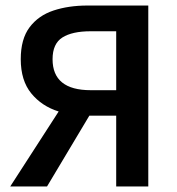

<svg xmlns="http://www.w3.org/2000/svg" viewBox="-20 -674 640 694"><path d="M400 0V-256H303L150 0H17L192 -271Q131 -290 93 -336.5Q55 -383 55 -460Q55 -533 87 -575.5Q119 -618 173.5 -636Q228 -654 296 -654H516V0ZM308 -348H400V-561H308Q241 -561 205.5 -538.5Q170 -516 170 -460Q170 -348 308 -348Z"/></svg>

Font: Source Sans Pro SemiBold
Style: Regular
Weight: 600
Designer: Paul D. Hunt
Foundry: Adobe Systems Incorporated
Version: Version 2.045;hotconv 1.0.109;makeotfexe 2.5.65596